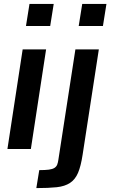

<svg xmlns="http://www.w3.org/2000/svg" viewBox="-20 -763 580 983"><path d="M18 0ZM113 -630 131 -743H255L237 -630ZM18 0 96 -510H216L138 0ZM383 -630 401 -743H525L507 -630ZM181 108Q212 108 230.5 105.5Q249 103 259 96.5Q269 90 273 79.5Q277 69 279 54L366 -510H486L403 29Q394 88 379.5 122Q365 156 338.5 173.5Q312 191 270.5 195.5Q229 200 166 200Z"/></svg>

Font: Azeri Sans SemiBold
Style: Italic
Weight: 600
Designer: Hector Gatti & Omnibus-Type (original fonts) / Cristiano Sobral (main changes and remastering)
Foundry: Omnibus-Type
Version: Version 0.07;August 21, 2020;FontCreator 13.0.0.2681 64-bit;